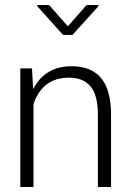

<svg xmlns="http://www.w3.org/2000/svg" viewBox="-20 -750 534 770"><path d="M61.5 -475.6H108.4L112.8 -392.6Q160.6 -484.4 267.1 -484.4Q345.7 -484.4 385.5 -436.8Q425.3 -389.2 425.3 -289.6V0H372.6V-289.1Q372.6 -368.7 343 -403.6Q313.5 -438.5 257.3 -438.5Q201.2 -438.5 165.8 -410.4Q130.4 -382.3 114.3 -332V0H61.5ZM374.5 -730V-724.6L270.5 -609.9H232.9L129.4 -725.1V-730H176.8L252 -644.5L327.6 -730Z"/></svg>

Font: Yantramanav Light
Style: Regular
Weight: 300
Version: Version 1.001;PS 1.0;hotconv 1.0.72;makeotf.lib2.5.5900; ttf